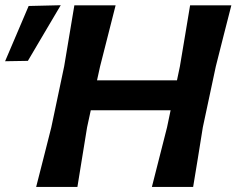

<svg xmlns="http://www.w3.org/2000/svg" viewBox="-75 -734 928 754"><path d="M67 0Q82 -58.5 95.8 -112.8Q109.5 -167 126.5 -234L177 -473.5Q189 -544 198 -599.2Q207 -654.5 217 -713H379Q364 -654 350 -598.8Q336 -543.5 318 -473L306 -418.5H620L631.5 -473.5Q643.5 -543.5 652.5 -598.8Q661.5 -654 671.5 -713H833.5Q818 -653 804.2 -598.5Q790.5 -544 772.5 -473L721.5 -234Q710.5 -165 701.8 -111.2Q693 -57.5 683.5 0H521.5Q536.5 -58.5 550.2 -113Q564 -167.5 581 -234L595 -301H281.5L267 -234Q256 -165.5 247 -111.2Q238 -57 229 0ZM-55 -493.5Q-31.5 -548.5 -8.5 -602.5Q14.5 -656.5 37.5 -710.5L163.5 -713.5Q145 -682 122.5 -644.2Q100 -606.5 77.2 -567.5Q54.5 -528.5 34.5 -495Z"/></svg>

Font: Commissioner Loud SemiBold
Style: Italic
Weight: 600
Italic angle: -12°
Designer: Kostas Bartsokas
Foundry: Kostas Bartsokas
Version: Version 1.000; ttfautohint (v1.8.3)